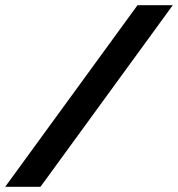

<svg xmlns="http://www.w3.org/2000/svg" viewBox="-64 -720 686 740"><path d="M466 -700H602L92 0H-44Z"/></svg>

Font: Chakra Petch
Style: Bold Italic
Weight: 700
Italic angle: -10°
Designer: Katatrad Aksorn Co.,Ltd.
Foundry: Cadson Demak Co.,Ltd.
Version: Version 1.000; ttfautohint (v1.6)